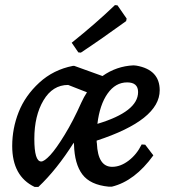

<svg xmlns="http://www.w3.org/2000/svg" viewBox="-20 -727 671 755"><path d="M432 -707 442 -706 478 -654 476 -644Q378 -573 298 -520L288 -521L262 -559Q357 -635 432 -707ZM383 -428Q438 -467 505 -470L516 -469Q608 -453 608 -372Q608 -255 360 -174Q360 -167 361 -163Q365 -71 421 -71Q454 -71 486 -95.5Q518 -120 537 -159L551 -158L583 -116Q510 -15 420 7H407Q335 0 304 -41Q273 -82 271 -159L270 -166Q203 -60 131 8H116Q28 -34 28 -153Q28 -222 53.5 -286.5Q79 -351 134.5 -402Q190 -453 267 -468H272ZM480 -403Q434 -403 403 -359Q372 -315 363 -240Q523 -288 523 -365Q523 -403 480 -403ZM248 -393Q187 -393 151 -332.5Q115 -272 115 -181Q115 -92 142 -92Q154 -92 177 -116.5Q200 -141 234 -196.5Q268 -252 300 -324Q310 -346 322 -364Z"/></svg>

Font: Alegreya Sans Medium
Style: Italic
Weight: 500
Italic angle: -7°
Designer: Juan Pablo del Peral
Foundry: Huerta Tipografica
Version: Version 2.007